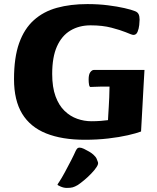

<svg xmlns="http://www.w3.org/2000/svg" viewBox="-20 -672 769 941"><path d="M395.9 13Q283.8 13 206 -18.2Q128.2 -49.4 88.4 -114.9Q48.7 -180.5 48.7 -284.1Q48.7 -389.9 73.7 -460.4Q98.8 -531 146 -573.3Q193.2 -615.7 259.3 -633.8Q325.5 -652 408.2 -652Q462.3 -652 508.7 -646.1Q555.2 -640.3 589.9 -632.3Q624.6 -624.3 641.6 -617.3Q653.9 -612.8 659.1 -602.8Q664.2 -592.7 664.2 -575.9Q664.2 -567.4 662.4 -549.2Q660.5 -531.1 654.2 -516Q647.9 -500.9 634.1 -500.9Q629.6 -500.9 620.1 -504.5Q610.6 -508.2 595.4 -514.4Q570.4 -524.6 526.4 -536.2Q482.5 -547.8 423.9 -547.8Q367.6 -547.8 325.1 -522.3Q282.6 -496.9 259.2 -444.6Q235.8 -392.3 235.8 -309.9Q235.8 -244.3 252.3 -199.7Q268.7 -155.2 296.5 -128.5Q324.3 -101.8 358.5 -89.8Q392.6 -77.8 427.3 -77.8Q452.7 -77.8 473.9 -79.5Q495.1 -81.3 509.3 -83.2Q509.5 -93.2 510.7 -109.8Q511.8 -126.4 513 -148Q514.3 -169.5 515.4 -194.8Q516.5 -220.2 516.8 -247.7Q490 -247.7 470.3 -247.4Q450.7 -247.2 439.2 -246.4Q427.7 -245.7 423.9 -245.7Q418.4 -245.7 416.4 -257Q414.4 -268.3 414.4 -282.9Q414.4 -307.5 422.7 -318.3Q431 -329.2 440 -329.2H688.1Q686.8 -302.1 683.8 -254.4Q680.8 -206.8 678 -147.8Q675.1 -88.9 671.3 -27.5Q648.6 -18.8 606.7 -9.2Q564.8 0.5 510.7 6.7Q456.7 13 395.9 13ZM307.5 249Q292.1 249 276.9 242.2Q261.7 235.4 261.7 233.4Q261.7 231.4 271.2 217.7Q281.7 201.9 297.7 172.5Q313.7 143.1 328.8 113.6Q343.9 84 350.9 67.6Q355.9 58 359.6 54.8Q363.2 51.5 370 51.5Q378.8 51.5 391.3 57.4Q403.9 63.3 416.8 71Q429.8 78.7 437.1 85.4Q449.6 96.7 453.4 105.6Q457.1 114.5 460.1 122.8Q463.2 131.7 453.4 146.7Q443.7 161.7 426.9 179Q410.2 196.4 392.4 211.1Q374.7 225.8 361.4 234.7Q346.8 243.2 336.4 246.1Q326 249 307.5 249Z"/></svg>

Font: Briem Hand Thin
Style: Regular
Weight: 100
Designer: Gunnlaugur SE Briem, Eben Sorkin
Foundry: Sorkin Type Co.
Version: Version 1.003